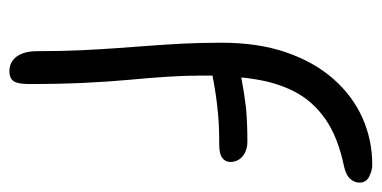

<svg xmlns="http://www.w3.org/2000/svg" viewBox="-222 -578 813 409"><g transform="rotate(90 184.5 -373.5)"><path d="M132 13Q112 13 100.5 -2.5Q89 -18 89 -46Q89 -99 87 -140.5Q85 -182 82.5 -216.5Q80 -251 77.5 -284.5Q75 -318 73 -355Q71 -392 71 -439Q71 -517 91.5 -576.5Q112 -636 148 -677Q184 -718 231 -739Q278 -760 331 -760Q343 -760 356 -753.5Q369 -747 369 -733Q369 -722 361 -713Q353 -704 335 -700Q272 -687 233.5 -660Q195 -633 175 -594Q155 -555 148 -505Q146 -493 145 -481Q176 -487 209 -491Q242 -494 281 -494Q296 -494 306 -488.5Q316 -483 320.5 -475Q325 -467 325 -458Q325 -447 316.5 -440.5Q308 -434 288 -434Q249 -434 223 -431.5Q197 -429 180.5 -426.5Q164 -424 153 -422Q147 -420 141 -420Q141 -408 141 -396Q141 -360 143.5 -322.5Q146 -285 150 -242Q154 -199 156.5 -146.5Q159 -94 159 -29Q159 -4 152.5 4.5Q146 13 132 13Z"/></g></svg>

Font: Shantell Sans Light Light
Style: Regular
Weight: 300
Version: Version 1.008;[ac192a2d6]